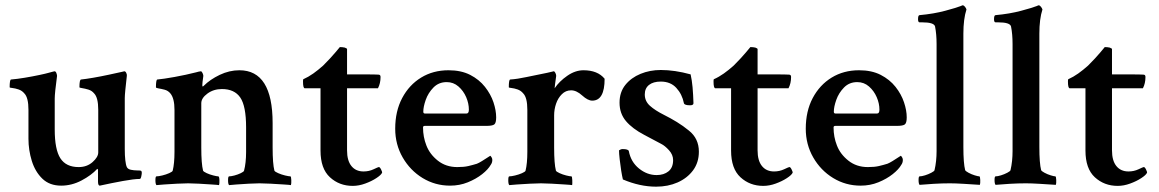

<svg xmlns="http://www.w3.org/2000/svg" viewBox="-20 -698 4394 728"><path d="M211.9 5.9Q168 5.9 140.6 -20.5Q113.3 -46.9 100.6 -87.9Q87.9 -128.9 87.9 -171.9V-281.2Q87.9 -328.1 72.3 -343.8Q63.5 -354.5 50.3 -358.9Q37.1 -363.3 26.9 -364.3Q16.6 -365.2 16.6 -367.2Q16.6 -394.5 21.5 -396.5Q44.9 -398.4 74.2 -403.3Q103.5 -408.2 128.9 -413.6Q154.3 -418.9 164.1 -421.9Q171.9 -423.8 178.7 -425.8Q185.5 -427.7 186.5 -427.7Q191.4 -427.7 193.8 -420.9Q196.3 -414.1 196.3 -410.2Q187.5 -344.7 187.5 -324.2V-207Q187.5 -130.9 209 -97.7Q230.5 -64.5 278.3 -64.5Q309.6 -64.5 331.1 -83.5Q352.5 -102.5 352.5 -120.1V-281.2Q352.5 -328.1 336.9 -343.8Q328.1 -354.5 314.9 -358.4Q301.8 -362.3 291.5 -363.8Q281.2 -365.2 281.2 -367.2Q281.2 -395.5 287.1 -396.5Q305.7 -398.4 334 -403.3Q362.3 -408.2 392.1 -414.6Q421.9 -420.9 443.4 -425.8L451.2 -427.7Q456.1 -427.7 459 -420.9Q461.9 -414.1 460.9 -410.2Q457 -377 455.1 -356Q453.1 -335 453.1 -326.2V-132.8Q453.1 -108.4 455.1 -90.8Q457 -73.2 460.9 -64.5Q464.8 -56.6 476.6 -54.2Q488.3 -51.8 499.5 -51.8Q510.7 -51.8 513.7 -50.8Q517.6 -49.8 517.6 -42Q517.6 -38.1 515.6 -28.8Q513.7 -19.5 509.8 -19.5Q488.3 -19.5 445.8 -11.7Q403.3 -3.9 358.4 5.9Q351.6 5.9 351.6 -9.8V-52.7Q351.6 -57.6 348.6 -57.6Q326.2 -33.2 289.1 -13.7Q252 5.9 211.9 5.9Z M573.2 3.9Q569.3 0 569.3 -14.6Q569.3 -29.3 573.2 -29.3Q581.1 -29.3 595.2 -32.7Q609.4 -36.1 621.6 -41.5Q633.8 -46.9 634.8 -50.8Q641.6 -78.1 641.6 -122.1V-281.2Q641.6 -325.2 626 -343.8Q617.2 -354.5 604 -357.9Q590.8 -361.3 581.1 -362.8Q571.3 -364.3 571.3 -367.2Q571.3 -394.5 576.2 -396.5Q598.6 -398.4 642.1 -406.2Q685.5 -414.1 723.6 -423.8Q725.6 -424.8 732.9 -426.3Q740.2 -427.7 741.2 -427.7Q745.1 -427.7 748 -420.9Q751 -414.1 751 -410.2Q749 -396.5 748 -387.7Q747.1 -378.9 747.1 -375Q747.1 -370.1 749 -370.1Q750 -370.1 752.9 -373Q776.4 -396.5 813 -414.1Q849.6 -431.6 887.7 -431.6Q1013.7 -431.6 1013.7 -231.4V-138.7Q1013.7 -77.1 1020.5 -50.8Q1022.5 -46.9 1034.7 -41.5Q1046.9 -36.1 1061 -32.7Q1075.2 -29.3 1081.1 -29.3Q1084 -29.3 1084.5 -15.1Q1085 -1 1083 3.9Q1079.1 2.9 1056.2 1.5Q1033.2 0 1006.3 -1.5Q979.5 -2.9 963.9 -2.9Q948.2 -2.9 923.3 -1.5Q898.4 0 876.5 1.5Q854.5 2.9 848.6 3.9Q844.7 0 844.7 -14.6Q844.7 -29.3 848.6 -29.3Q856.4 -29.3 869.1 -32.7Q881.8 -36.1 893.1 -41.5Q904.3 -46.9 905.3 -50.8Q909.2 -65.4 911.1 -83Q913.1 -100.6 913.1 -122.1V-214.8Q913.1 -295.9 891.1 -328.1Q869.1 -360.4 821.3 -360.4Q790 -360.4 766.6 -343.3Q743.2 -326.2 743.2 -306.6V-138.7Q743.2 -77.1 750 -50.8Q752 -46.9 763.7 -41.5Q775.4 -36.1 789.1 -32.7Q802.7 -29.3 807.6 -29.3Q811.5 -29.3 812 -15.1Q812.5 -1 810.5 3.9Q805.7 2.9 782.7 1.5Q759.8 0 734.4 -1.5Q709 -2.9 693.4 -2.9Q677.7 -2.9 651.4 -1.5Q625 0 602.1 1.5Q579.1 2.9 573.2 3.9Z M1317.4 6.8Q1266.6 6.8 1231 -25.9Q1195.3 -58.6 1195.3 -127V-363.3H1135.7Q1128.9 -363.3 1128.9 -388.7Q1128.9 -396.5 1129.9 -397.5Q1149.4 -406.2 1168 -419.4Q1186.5 -432.6 1205.1 -449.2Q1233.4 -477.5 1251 -498.5Q1268.6 -519.5 1268.6 -519.5Q1273.4 -519.5 1278.3 -519Q1283.2 -518.6 1287.1 -517.6Q1295.9 -514.6 1295.9 -511.7V-416H1367.2Q1389.6 -416 1401.9 -415.5Q1414.1 -415 1415 -415Q1422.9 -415 1422.9 -406.2Q1422.9 -381.8 1413.1 -363.3H1295.9V-127.9Q1295.9 -88.9 1312.5 -68.4Q1329.1 -47.9 1358.4 -47.9Q1378.9 -47.9 1396.5 -56.2Q1414.1 -64.5 1416 -64.5Q1419.9 -65.4 1424.8 -55.7Q1429.7 -45.9 1428.7 -43Q1424.8 -34.2 1406.7 -22.5Q1388.7 -10.7 1364.7 -2Q1340.8 6.8 1317.4 6.8Z M1686.5 5.9Q1629.9 5.9 1582.5 -22.9Q1535.2 -51.8 1506.8 -101.1Q1478.5 -150.4 1478.5 -210Q1478.5 -276.4 1504.9 -326.2Q1531.2 -376 1576.7 -403.8Q1622.1 -431.6 1680.7 -431.6Q1728.5 -431.6 1762.7 -414.1Q1796.9 -396.5 1818.8 -368.7Q1840.8 -340.8 1851.1 -310.1Q1861.3 -279.3 1861.3 -252.9Q1861.3 -231.4 1854 -226.1Q1846.7 -220.7 1824.2 -220.7H1590.8Q1584 -220.7 1584 -214.8Q1584 -178.7 1596.7 -146.5Q1609.4 -113.3 1640.1 -88.9Q1670.9 -64.5 1713.9 -64.5Q1739.3 -64.5 1755.9 -68.4Q1772.5 -72.3 1788.1 -77.1Q1795.9 -80.1 1807.6 -87.4Q1819.3 -94.7 1829.1 -101.1Q1838.9 -107.4 1838.9 -107.4Q1840.8 -106.4 1843.8 -101.6Q1846.7 -96.7 1846.7 -91.8Q1846.7 -81.1 1840.8 -73.2Q1831.1 -55.7 1808.1 -37.6Q1785.2 -19.5 1753.9 -6.8Q1722.7 5.9 1686.5 5.9ZM1590.8 -267.6H1749Q1757.8 -267.6 1757.8 -282.2Q1757.8 -305.7 1747.6 -329.6Q1737.3 -353.5 1718.3 -370.1Q1699.2 -386.7 1673.8 -386.7Q1643.6 -386.7 1623.5 -366.2Q1603.5 -345.7 1594.2 -319.3Q1585 -293 1585 -274.4Q1585 -267.6 1590.8 -267.6Z M1911.1 3.9Q1907.2 0 1907.2 -14.6Q1907.2 -29.3 1911.1 -29.3Q1918.9 -29.3 1933.1 -32.7Q1947.3 -36.1 1959.5 -41.5Q1971.7 -46.9 1972.7 -50.8Q1979.5 -78.1 1979.5 -122.1V-281.2Q1979.5 -328.1 1963.9 -343.8Q1955.1 -354.5 1942.4 -358.9Q1929.7 -363.3 1919.4 -364.3Q1909.2 -365.2 1909.2 -367.2Q1909.2 -394.5 1914.1 -396.5Q1942.4 -398.4 1976.1 -405.8Q2009.8 -413.1 2054.7 -421.9Q2069.3 -424.8 2073.7 -426.3Q2078.1 -427.7 2079.1 -427.7Q2083 -427.7 2085.9 -421.4Q2088.9 -415 2088.9 -410.2Q2083 -369.1 2083 -363.3Q2100.6 -389.6 2130.9 -410.6Q2161.1 -431.6 2192.4 -431.6Q2246.1 -431.6 2272.5 -399.4Q2272.5 -316.4 2225.6 -316.4Q2209 -316.4 2187.5 -335.9Q2166 -355.5 2145.5 -355.5Q2125 -355.5 2110.4 -340.8Q2095.7 -326.2 2088.4 -304.7Q2081.1 -283.2 2081.1 -260.7V-138.7Q2081.1 -77.1 2087.9 -50.8Q2089.8 -46.9 2101.6 -41.5Q2113.3 -36.1 2127 -32.7Q2140.6 -29.3 2146.5 -29.3Q2149.4 -29.3 2149.9 -15.1Q2150.4 -1 2149.4 3.9Q2144.5 2.9 2121.6 1.5Q2098.6 0 2072.8 -1.5Q2046.9 -2.9 2031.2 -2.9Q2015.6 -2.9 1989.3 -1.5Q1962.9 0 1939.9 1.5Q1917 2.9 1911.1 3.9Z M2467.8 9.8Q2406.2 9.8 2341.8 -17.6Q2338.9 -29.3 2335.4 -50.8Q2332 -72.3 2329.6 -94.2Q2327.1 -116.2 2327.1 -127.9Q2334 -132.8 2340.8 -132.8Q2362.3 -132.8 2364.3 -125Q2372.1 -84 2402.8 -59.1Q2433.6 -34.2 2469.7 -34.2Q2497.1 -34.2 2514.6 -48.3Q2532.2 -62.5 2532.2 -90.8Q2532.2 -111.3 2516.6 -128.4Q2501 -145.5 2487.3 -152.3L2422.9 -186.5Q2377.9 -210 2353.5 -238.8Q2329.1 -267.6 2329.1 -308.6Q2329.1 -348.6 2351.1 -376Q2373 -403.3 2408.7 -418Q2444.3 -432.6 2485.4 -432.6Q2538.1 -432.6 2598.6 -416Q2603.5 -394.5 2606 -367.2Q2608.4 -339.8 2609.4 -306.6Q2609.4 -298.8 2596.7 -298.8Q2575.2 -298.8 2573.2 -306.6Q2566.4 -340.8 2544.4 -364.7Q2522.5 -388.7 2485.4 -388.7Q2457 -388.7 2440.9 -376Q2424.8 -363.3 2424.8 -339.8Q2424.8 -314.5 2444.3 -296.9Q2463.9 -279.3 2497.1 -262.7Q2522.5 -250 2546.4 -235.4Q2570.3 -220.7 2591.8 -203.1Q2629.9 -172.9 2629.9 -123Q2629.9 -82 2607.9 -52.2Q2585.9 -22.5 2549.3 -6.3Q2512.7 9.8 2467.8 9.8Z M2874 6.8Q2823.2 6.8 2787.6 -25.9Q2752 -58.6 2752 -127V-363.3H2692.4Q2685.5 -363.3 2685.5 -388.7Q2685.5 -396.5 2686.5 -397.5Q2706.1 -406.2 2724.6 -419.4Q2743.2 -432.6 2761.7 -449.2Q2790 -477.5 2807.6 -498.5Q2825.2 -519.5 2825.2 -519.5Q2830.1 -519.5 2835 -519Q2839.8 -518.6 2843.8 -517.6Q2852.5 -514.6 2852.5 -511.7V-416H2923.8Q2946.3 -416 2958.5 -415.5Q2970.7 -415 2971.7 -415Q2979.5 -415 2979.5 -406.2Q2979.5 -381.8 2969.7 -363.3H2852.5V-127.9Q2852.5 -88.9 2869.1 -68.4Q2885.7 -47.9 2915 -47.9Q2935.5 -47.9 2953.1 -56.2Q2970.7 -64.5 2972.7 -64.5Q2976.6 -65.4 2981.4 -55.7Q2986.3 -45.9 2985.4 -43Q2981.4 -34.2 2963.4 -22.5Q2945.3 -10.7 2921.4 -2Q2897.5 6.8 2874 6.8Z M3243.2 5.9Q3186.5 5.9 3139.2 -22.9Q3091.8 -51.8 3063.5 -101.1Q3035.2 -150.4 3035.2 -210Q3035.2 -276.4 3061.5 -326.2Q3087.9 -376 3133.3 -403.8Q3178.7 -431.6 3237.3 -431.6Q3285.2 -431.6 3319.3 -414.1Q3353.5 -396.5 3375.5 -368.7Q3397.5 -340.8 3407.7 -310.1Q3418 -279.3 3418 -252.9Q3418 -231.4 3410.6 -226.1Q3403.3 -220.7 3380.9 -220.7H3147.5Q3140.6 -220.7 3140.6 -214.8Q3140.6 -178.7 3153.3 -146.5Q3166 -113.3 3196.8 -88.9Q3227.5 -64.5 3270.5 -64.5Q3295.9 -64.5 3312.5 -68.4Q3329.1 -72.3 3344.7 -77.1Q3352.5 -80.1 3364.3 -87.4Q3376 -94.7 3385.7 -101.1Q3395.5 -107.4 3395.5 -107.4Q3397.5 -106.4 3400.4 -101.6Q3403.3 -96.7 3403.3 -91.8Q3403.3 -81.1 3397.5 -73.2Q3387.7 -55.7 3364.7 -37.6Q3341.8 -19.5 3310.5 -6.8Q3279.3 5.9 3243.2 5.9ZM3147.5 -267.6H3305.7Q3314.5 -267.6 3314.5 -282.2Q3314.5 -305.7 3304.2 -329.6Q3293.9 -353.5 3274.9 -370.1Q3255.9 -386.7 3230.5 -386.7Q3200.2 -386.7 3180.2 -366.2Q3160.2 -345.7 3150.9 -319.3Q3141.6 -293 3141.6 -274.4Q3141.6 -267.6 3147.5 -267.6Z M3466.8 2.9Q3462.9 -1 3462.9 -15.6Q3462.9 -29.3 3466.8 -29.3Q3474.6 -29.3 3487.3 -33.2Q3500 -37.1 3511.2 -43Q3522.5 -48.8 3523.4 -52.7Q3527.3 -69.3 3529.3 -87.9Q3531.2 -106.4 3531.2 -125V-531.2Q3531.2 -568.4 3525.4 -597.7Q3521.5 -613.3 3476.6 -613.3H3466.8Q3460.9 -613.3 3460.9 -625Q3460.9 -640.6 3466.8 -640.6Q3520.5 -645.5 3564 -657.2Q3607.4 -668.9 3622.1 -674.8L3628.9 -677.7H3630.9Q3634.8 -677.7 3639.2 -671.9Q3643.6 -666 3644.5 -662.1Q3632.8 -626 3632.8 -570.3V-140.6Q3632.8 -79.1 3639.6 -52.7Q3641.6 -48.8 3652.3 -43Q3663.1 -37.1 3675.8 -33.2Q3688.5 -29.3 3693.4 -29.3Q3696.3 -29.3 3696.8 -15.6Q3697.3 -2 3695.3 2.9Q3665 1 3633.8 -1Q3602.5 -2.9 3582 -2.9Q3551.8 -2.9 3520 -1Q3488.3 1 3466.8 2.9Z M3754.9 2.9Q3751 -1 3751 -15.6Q3751 -29.3 3754.9 -29.3Q3762.7 -29.3 3775.4 -33.2Q3788.1 -37.1 3799.3 -43Q3810.5 -48.8 3811.5 -52.7Q3815.4 -69.3 3817.4 -87.9Q3819.3 -106.4 3819.3 -125V-531.2Q3819.3 -568.4 3813.5 -597.7Q3809.6 -613.3 3764.6 -613.3H3754.9Q3749 -613.3 3749 -625Q3749 -640.6 3754.9 -640.6Q3808.6 -645.5 3852.1 -657.2Q3895.5 -668.9 3910.2 -674.8L3917 -677.7H3918.9Q3922.9 -677.7 3927.2 -671.9Q3931.6 -666 3932.6 -662.1Q3920.9 -626 3920.9 -570.3V-140.6Q3920.9 -79.1 3927.7 -52.7Q3929.7 -48.8 3940.4 -43Q3951.2 -37.1 3963.9 -33.2Q3976.6 -29.3 3981.4 -29.3Q3984.4 -29.3 3984.9 -15.6Q3985.4 -2 3983.4 2.9Q3953.1 1 3921.9 -1Q3890.6 -2.9 3870.1 -2.9Q3839.8 -2.9 3808.1 -1Q3776.4 1 3754.9 2.9Z M4217.8 6.8Q4167 6.8 4131.3 -25.9Q4095.7 -58.6 4095.7 -127V-363.3H4036.1Q4029.3 -363.3 4029.3 -388.7Q4029.3 -396.5 4030.3 -397.5Q4049.8 -406.2 4068.4 -419.4Q4086.9 -432.6 4105.5 -449.2Q4133.8 -477.5 4151.4 -498.5Q4168.9 -519.5 4168.9 -519.5Q4173.8 -519.5 4178.7 -519Q4183.6 -518.6 4187.5 -517.6Q4196.3 -514.6 4196.3 -511.7V-416H4267.6Q4290 -416 4302.2 -415.5Q4314.5 -415 4315.4 -415Q4323.2 -415 4323.2 -406.2Q4323.2 -381.8 4313.5 -363.3H4196.3V-127.9Q4196.3 -88.9 4212.9 -68.4Q4229.5 -47.9 4258.8 -47.9Q4279.3 -47.9 4296.9 -56.2Q4314.5 -64.5 4316.4 -64.5Q4320.3 -65.4 4325.2 -55.7Q4330.1 -45.9 4329.1 -43Q4325.2 -34.2 4307.1 -22.5Q4289.1 -10.7 4265.1 -2Q4241.2 6.8 4217.8 6.8Z"/></svg>

Font: Crimson Text SemiBold
Style: Regular
Weight: 600
Designer: Sebastian Kosch
Foundry: Sebastian Kosch
Version: Version 1.100; ttfautohint (v1.8.4)